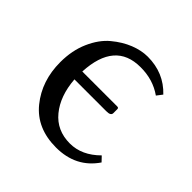

<svg xmlns="http://www.w3.org/2000/svg" viewBox="-127 -553 675 675"><g transform="rotate(45 210.5 -215.0)"><path d="M115.2 -242.2H289.1Q295.9 -242.2 295.9 -235.8V-215.8Q295.9 -202.6 272.9 -203.1H115.2Q121.1 -126 159.7 -79.1Q198.2 -32.2 263.2 -32.2Q322.3 -32.2 372.1 -82L389.2 -64Q337.4 12.2 238.8 12.2Q142.6 12.2 89.8 -53Q37.1 -118.2 37.1 -210.9Q37.1 -269 57.6 -315.4Q78.1 -361.8 110.1 -388.4Q142.1 -415 176 -428.5Q210 -441.9 241.2 -441.9Q321.3 -441.9 374 -386.2L357.9 -365.2Q311 -398.4 249 -397.9Q123 -397.9 115.2 -242.2Z"/></g></svg>

Font: Linux Libertine
Style: Regular
Weight: 400
Designer: Philipp H. Poll
Foundry: Philipp H. Poll
Version: Version 5.3.0 ; ttfautohint (v0.9)